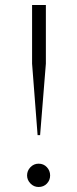

<svg xmlns="http://www.w3.org/2000/svg" viewBox="-20 -732 308 766"><path d="M108 -478V-712H163V-478L140 -193H130ZM88 -32Q88 -51 101.5 -65Q115 -79 134 -79Q154 -79 167 -65Q180 -51 180 -32Q180 -13 167 0.5Q154 14 134 14Q115 14 101.5 0Q88 -14 88 -32Z"/></svg>

Font: Overpass ExtraLight
Style: Regular
Weight: 200
Designer: Delve Withrington, Thomas Jockin
Foundry: Delve Fonts
Version: Version 3.000;DELV;Overpass